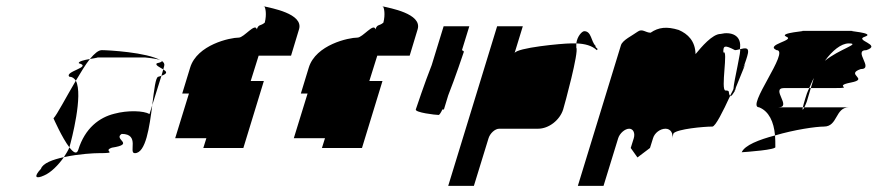

<svg xmlns="http://www.w3.org/2000/svg" viewBox="-20 -796 2870 628"><path d="M155 -409C155 -409 183 -345 207 -314L208 -318C213 -335 253 -486 228 -532C196 -478 166 -420 155 -409ZM114 -244C88 -216 98 -210 124 -222C146 -231 171 -256 189 -282C152 -274 120 -262 114 -244ZM207 -545C216 -545 223 -540 228 -532C244 -559 259 -584 274 -603C256 -600 235 -595 238 -589C283 -577 189 -562 207 -545ZM274 -603C294 -607 311 -608 288 -608H455C452 -608 493 -605 505 -599C460 -625 333 -632 313 -632C302 -632 289 -621 274 -603ZM189 -282C239 -293 290 -295 301 -295C374 -295 312 -301 346 -313C424 -325 349 -340 378 -358C439 -358 399 -295 421 -295C457 -295 469 -381 478 -452L469 -423C450 -434 398 -436 354 -424C305 -412 258 -377 236 -306C231 -290 220 -297 207 -314C203 -304 196 -293 189 -282ZM493 -589C486 -583 503 -576 514 -569L517 -580C519 -587 516 -592 509 -597C511 -595 507 -592 493 -589ZM505 -599C506 -598 508 -598 509 -597C508 -598 507 -598 505 -599ZM498 -545C489 -545 484 -502 478 -452L508 -548ZM508 -548C530 -556 525 -562 514 -569Z M576 -490H598L553 -344H655L645 -312H776L843 -531H800L826 -614H932L958 -700C974 -752 864 -770 845 -775C848 -770 853 -750 846 -722C832 -710 826 -718 820 -700C815 -723 778 -673 761 -673C733 -673 625 -650 602 -575ZM845 -775C844 -776 845 -776 844 -776C841 -776 841 -776 845 -775Z M964 -490H986L941 -344H1043L1033 -312H1164L1231 -531H1188L1214 -614H1320L1346 -700C1362 -752 1252 -770 1233 -775C1236 -770 1241 -750 1234 -722C1220 -710 1214 -718 1208 -700C1203 -723 1166 -673 1149 -673C1121 -673 1013 -650 990 -575ZM1233 -775C1232 -776 1233 -776 1232 -776C1229 -776 1229 -776 1233 -775Z M1340 -438C1337 -428 1404 -420 1415 -420C1417 -420 1422 -427 1427 -438H1432L1446 -484C1469 -542 1495 -620 1497 -626C1498 -628 1495 -630 1491 -632L1515 -710H1431L1392 -583C1369 -525 1342 -444 1340 -438Z M1446 -188H1530L1578 -344C1583 -360 1599 -375 1613 -375H1740C1775 -375 1811 -403 1822 -438C1827 -454 1874 -627 1865 -640V-654H1847C1819 -654 1669 -640 1663 -622L1690 -710H1606ZM1865 -654C1893 -653 1916 -647 1932 -632C1940 -638 1926 -638 1928 -646C1913 -660 1915 -694 1891 -694C1884 -694 1868 -678 1865 -654Z M1870 -188H1954L2002 -344C2007 -360 2024 -375 2038 -375C2051 -375 2058 -361 2053 -344L2043 -312L2065 -281L2106 -312L2116 -344C2121 -361 2139 -375 2157 -375C2173 -375 2183 -360 2178 -344L2183 -360C2196 -374 2281 -382 2310 -382C2320 -382 2345 -432 2368 -482C2360 -494 2370 -500 2353 -500C2336 -500 2363 -637 2346 -624C2345 -648 2351 -649 2384 -632C2389 -632 2395 -634 2400 -635C2408 -682 2370 -693 2337 -685C2310 -685 2274 -642 2255 -619C2254 -662 2230 -685 2200 -698C2161 -710 2134 -707 2108 -689C2091 -689 2081 -704 2065 -692C2049 -680 2016 -665 2011 -648ZM2400 -634C2407 -639 2380 -530 2379 -505C2376 -497 2371 -490 2368 -482C2369 -480 2374 -483 2378 -490C2379 -491 2381 -494 2384 -499L2382 -498L2383 -500H2384C2386 -504 2386 -509 2389 -515C2403 -548 2419 -591 2416 -580C2419 -589 2417 -585 2411 -573C2419 -595 2424 -612 2424 -612C2434 -644 2417 -639 2400 -635ZM2384 -500V-499Z M2406 -298C2420 -299 2523 -306 2516 -316C2516 -329 2516 -341 2515 -353C2462 -339 2416 -321 2406 -298ZM2463 -445C2495 -432 2511 -398 2515 -353C2579 -372 2649 -382 2675 -382C2721 -382 2711 -445 2757 -445H2611C2607 -437 2603 -433 2606 -445H2526C2572 -445 2499 -508 2545 -508H2627C2632 -519 2636 -530 2642 -541L2632 -508H2713C2776 -508 2702 -514 2763 -526C2825 -538 2743 -552 2795 -570C2841 -570 2768 -632 2814 -632C2866 -650 2772 -664 2809 -676C2847 -689 2742 -695 2770 -695H2602C2630 -695 2523 -689 2552 -676C2582 -664 2481 -650 2520 -632C2566 -632 2418 -445 2463 -445ZM2614 -474C2610 -460 2607 -451 2606 -445H2611C2615 -453 2619 -464 2619 -464L2632 -508H2627C2621 -496 2617 -485 2614 -474ZM2678 -597C2702 -630 2731 -654 2756 -654C2798 -654 2724 -635 2678 -597Z"/></svg>

Font: bitstorm
Style: excnobl
Weight: 400
Version: Version 0.2